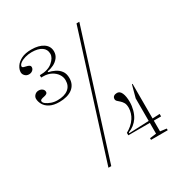

<svg xmlns="http://www.w3.org/2000/svg" viewBox="-170 -856 962 1005"><g transform="rotate(-30 311.0 -354.0)"><path d="M149 -411Q114 -411 92 -422.5Q70 -434 60 -452Q50 -470 50 -487Q50 -499 59.5 -508.5Q69 -518 83 -518Q96 -518 105 -511Q114 -504 114 -493Q114 -485 107 -481Q100 -477 91 -475.5Q82 -474 75 -471Q68 -468 68 -462Q68 -453 79.5 -444.5Q91 -436 108 -430Q125 -424 144 -424Q186 -424 209.5 -442Q233 -460 233 -494Q233 -514 221.5 -531Q210 -548 189.5 -559Q169 -570 141 -570H129V-584Q179 -584 206 -607Q233 -630 233 -654Q233 -681 211.5 -695.5Q190 -710 152 -710Q131 -710 112 -704.5Q93 -699 81 -690Q69 -681 69 -671Q69 -666 76 -663.5Q83 -661 91.5 -659.5Q100 -658 107 -654Q114 -650 114 -642Q114 -631 105 -623.5Q96 -616 83 -616Q69 -616 59.5 -625.5Q50 -635 50 -647Q50 -664 61.5 -681.5Q73 -699 96.5 -711Q120 -723 157 -723Q202 -723 229 -705Q256 -687 256 -655Q256 -634 243.5 -618Q231 -602 212.5 -593Q194 -584 175 -581V-576Q194 -572 212.5 -563Q231 -554 243.5 -537.5Q256 -521 256 -494Q256 -474 248.5 -458.5Q241 -443 227 -432.5Q213 -422 193 -416.5Q173 -411 149 -411ZM373 -80V-95Q388 -103 403 -115.5Q418 -128 429 -145Q437 -157 442 -173Q447 -189 447 -204Q447 -224 440.5 -235Q434 -246 426 -253Q418 -260 411.5 -266Q405 -272 405 -280Q405 -291 412.5 -296.5Q420 -302 432 -302Q449 -302 458 -282Q467 -262 467 -227Q467 -204 460.5 -180Q454 -156 442 -138Q431 -122 416.5 -110.5Q402 -99 383 -92V-87L503 -92V-228L523 -302H527V-93L571 -95V-80H527V-15L565 -10V0H464V-10L503 -15V-80ZM198 15 431 -723H448L215 15Z"/></g></svg>

Font: Kalnia Thin ExtraLight
Style: Regular
Weight: 250
Version: Version 1.105